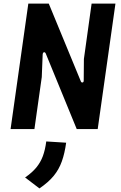

<svg xmlns="http://www.w3.org/2000/svg" viewBox="-20 -720 676 1071"><path d="M39 0 138 -700H252L431 -266Q434 -259 440.5 -260Q447 -261 447 -271L448 -391L491 -700H624L525 0H408L235 -422Q231 -430 225 -428.5Q219 -427 218 -416L213 -290L172 0ZM200 331 120 270Q159 243 182.5 214.5Q206 186 219 151Q232 116 238 69L349 76Q341 135 325 180Q309 225 279.5 261Q250 297 200 331Z"/></svg>

Font: Finlandica SemiBold
Style: Italic
Weight: 600
Italic angle: -8°
Designer: Niklas Ekholm, Juho Hiilivirta, Jaakko Suomalainen
Foundry: Helsinki Type Studio
Version: Version 1.063